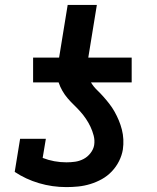

<svg xmlns="http://www.w3.org/2000/svg" viewBox="-20 -755 640 783"><path d="M251 8Q193 8 139 -8Q85 -24 40 -54L62 -189H167L154 -111Q177 -102 201.5 -97.5Q226 -93 251 -93Q269 -93 286.5 -95.5Q304 -98 320.5 -106.5Q337 -115 349 -130.5Q361 -146 364 -163Q367 -183 362 -202Q357 -221 349 -238Q341 -255 330.5 -270.5Q320 -286 307.5 -300Q295 -314 281.5 -327Q268 -340 256 -354Q244 -368 234.5 -384.5Q225 -401 219 -419H115V-520H221L256 -735H375L340 -520H517V-419H351Q361 -402 375 -388.5Q389 -375 401.5 -361Q414 -347 426 -331.5Q438 -316 447.5 -299Q457 -282 464.5 -264Q472 -246 477 -226.5Q482 -207 483 -186.5Q484 -166 481 -145Q477 -121 465.5 -98Q454 -75 436 -56Q418 -37 395.5 -24.5Q373 -12 348.5 -4.5Q324 3 299.5 5.5Q275 8 251 8Z"/></svg>

Font: Iosevka HT Extended
Style: Bold Italic
Weight: 700
Width: 7
Italic angle: -9°
Monospace: yes
Designer: Belleve Invis
Foundry: Belleve Invis
Version: Version 32.3.0; ttfautohint (v1.8.4)